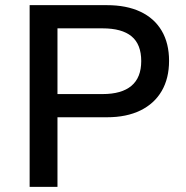

<svg xmlns="http://www.w3.org/2000/svg" viewBox="-20 -725 722 745"><path d="M95 0V-705H395Q471 -705 525 -679.5Q579 -654 607.5 -605.5Q636 -557 636 -489Q636 -421 607.5 -372Q579 -323 525 -296.5Q471 -270 395 -270H203V0ZM203 -360H378Q452 -360 490 -392Q528 -424 528 -488Q528 -553 490.5 -584Q453 -615 378 -615H203Z"/></svg>

Font: Nunito Sans 9pt SemiBold
Style: Regular
Weight: 600
Version: Version 3.101;gftools[0.9.27]